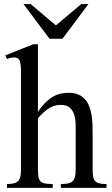

<svg xmlns="http://www.w3.org/2000/svg" viewBox="-20 -909 540 929"><path d="M274.4 0V-18.6Q295.9 -18.6 309.6 -21.5Q323.2 -24.4 331.5 -32.5Q339.8 -40.5 343 -54.9Q346.2 -69.3 346.2 -91.8V-258.8Q346.2 -280.8 345.9 -305.7Q345.7 -330.6 339.6 -351.8Q333.5 -373 318.6 -387.2Q303.7 -401.4 274.4 -401.4Q263.2 -401.4 251.2 -399.2Q239.3 -397 225.8 -390.1Q212.4 -383.3 197 -370.6Q181.6 -357.9 163.6 -336.9V-91.8Q163.6 -69.3 165.8 -54.9Q168 -40.5 175.3 -32.5Q182.6 -24.4 196.8 -21.5Q210.9 -18.6 234.9 -18.6V0H13.7V-18.6Q35.6 -18.6 49.1 -22.5Q62.5 -26.4 69.6 -34.9Q76.7 -43.5 79.1 -57.4Q81.5 -71.3 81.5 -91.8V-564Q81.5 -599.1 75.2 -615.2Q68.8 -631.3 48.8 -631.3Q42.5 -631.3 33.4 -629.6Q24.4 -627.9 13.7 -623.5L5.9 -641.1L140.6 -694.8H163.6V-367.7Q183.1 -397 202.1 -415Q221.2 -433.1 239.7 -443.1Q258.3 -453.1 276.4 -456.5Q294.4 -460 312 -460Q340.3 -460 359.9 -451.2Q379.4 -442.4 392.3 -427.2Q405.3 -412.1 412.6 -392.1Q419.9 -372.1 423.3 -349.9Q426.8 -327.6 427.5 -304.2Q428.2 -280.8 428.2 -258.8V-91.8Q428.2 -70.3 430.4 -56.2Q432.6 -42 439.7 -33.7Q446.8 -25.4 460 -22Q473.1 -18.6 495.6 -18.6V0ZM282.2 -721.2H219.7L93.8 -889.2H128.4L250.5 -786.1L373 -889.2H407.7Z"/></svg>

Font: Doulos SIL APac
Style: Regular
Weight: 400
Designer: Walt Agee, Victor Gaultney, Peter Martin, Debbi Hosken, Becca Hirsbrunner
Foundry: SIL International
Version: Version 5.000